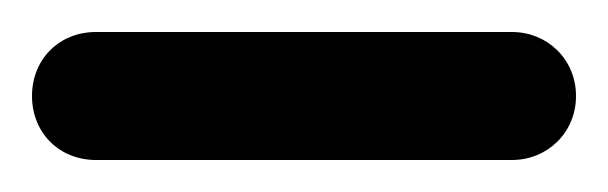

<svg xmlns="http://www.w3.org/2000/svg" viewBox="-20 -20 380 120"><path d="M0 40C0 63 17 80 40 80H300C322 80 340 63 340 40C340 17 322 0 300 0H40C17 0 0 17 0 40Z"/></svg>

Font: Ekmelos
Style: Regular
Weight: 500
Designer: Thomas Richter (thomas-richter@aon.at)
Version: Version 2.58